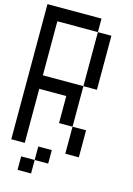

<svg xmlns="http://www.w3.org/2000/svg" viewBox="-145 -989 791 1144"><g transform="rotate(15 250.0 -417.0)"><path d="M0 -83.3V-916.7H333.3V-833.3H83.3V-500H333.3V-250H250V-416.7H83.3V-83.3ZM83.3 83.3V0H166.7V83.3ZM166.7 0V-83.3H250V0ZM333.3 -83.3V-250H416.7V-83.3ZM333.3 -500V-833.3H416.7V-500Z"/></g></svg>

Font: GalmuriMono11 Regular
Style: Regular
Weight: 400
Designer: Lee Minseo (quiple)
Version: Version 2.399;hotconv 1.1.1;makeotfexe 2.6.0 DEVELOPMENT